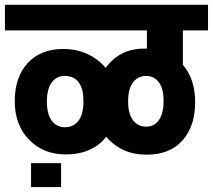

<svg xmlns="http://www.w3.org/2000/svg" viewBox="-35 -651 879 793"><path d="M217.3 22.9V121.6H93.3V22.9ZM232.4 -125.5H232.9Q268.1 -125.5 288.8 -151.9Q309.6 -178.2 309.6 -232.4Q309.6 -337.4 231 -337.4Q198.7 -337.4 178.7 -310.5Q158.7 -283.7 158.7 -231.2Q158.7 -178.7 179.2 -152.1Q199.7 -125.5 232.4 -125.5ZM640.6 -234.4Q640.6 -285.6 620.8 -311.5Q601.1 -337.4 567.9 -337.4Q534.7 -337.4 514.4 -310.8Q494.1 -284.2 494.1 -232.7Q494.1 -181.2 514.4 -154.5Q534.7 -127.9 568.6 -127.9Q602.5 -127.9 621.6 -155.5Q640.6 -183.1 640.6 -234.4ZM570.8 -12.2H570.3Q466.8 -12.2 403.3 -86.4Q378.4 -52.2 335.7 -32.7Q293 -13.2 236.3 -13.2Q144 -13.2 85 -74Q25.9 -134.8 25.9 -233.6Q25.9 -332.5 79.6 -390.6Q133.3 -448.7 225.6 -448.7Q281.2 -448.7 326.4 -427.7Q371.6 -406.7 401.4 -370.6Q459.5 -450.2 560.5 -450.2H571.8V-525.4H-14.6V-631.3H824.2V-525.4H720.2V-383.3Q771 -325.2 771 -227.8Q771 -130.4 719 -71.3Q667 -12.2 570.8 -12.2Z"/></svg>

Font: Yantramanav Black
Style: Regular
Weight: 900
Version: Version 1.001;PS 1.0;hotconv 1.0.72;makeotf.lib2.5.5900; ttf